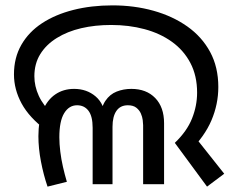

<svg xmlns="http://www.w3.org/2000/svg" viewBox="-20 -686 873 715"><path d="M631 -154Q676 -197 695 -244.5Q714 -292 714 -341Q714 -404 689 -451.5Q664 -499 620 -530.5Q576 -562 518 -577.5Q460 -593 394 -593Q334 -593 282.5 -581Q231 -569 191.5 -544.5Q152 -520 130 -484.5Q108 -449 108 -402Q108 -365 124.5 -329Q141 -293 178 -258L152 -201Q89 -248 60.5 -300.5Q32 -353 32 -409Q32 -471 59.5 -519Q87 -567 136.5 -599.5Q186 -632 253 -649Q320 -666 399 -666Q480 -666 551.5 -646Q623 -626 677.5 -587.5Q732 -549 762.5 -492.5Q793 -436 793 -362Q793 -298 767.5 -238Q742 -178 686 -123L700 -184L815 -39L751 9ZM157 9Q142 -35 132.5 -84.5Q123 -134 123 -179Q123 -235 139.5 -274.5Q156 -314 186 -334.5Q216 -355 256 -355Q303 -355 336 -327Q369 -299 374 -243H352Q356 -286 372.5 -310.5Q389 -335 414.5 -345Q440 -355 469 -355Q525 -355 558 -321Q591 -287 591 -227V0H513V-220Q513 -227 511.5 -239Q510 -251 504.5 -263.5Q499 -276 487.5 -285Q476 -294 456 -294Q428 -294 413.5 -273Q399 -252 399 -214V0H325V-210Q325 -253 309.5 -273.5Q294 -294 267 -294Q237 -294 219 -264.5Q201 -235 201 -175Q201 -150 204.5 -121.5Q208 -93 214.5 -64.5Q221 -36 229 -9L157 9Z"/></svg>

Font: loriya85
Style: Book
Weight: 400
Designer: Jelle Bosma - Monotype Design Team
Foundry: Monotype Imaging Inc.
Version: Version 2.003